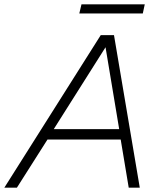

<svg xmlns="http://www.w3.org/2000/svg" viewBox="-74 -866 727 886"><path d="M-54 0 391 -704H452L571 0H520L483 -222H145L4 0ZM174 -270H476L413 -648ZM594 -846 585 -804H292L302 -846Z"/></svg>

Font: Prodigy Sans Light
Style: Italic
Weight: 300
Italic angle: -13°
Designer: Wei Huang
Foundry: Wei Huang
Version: Version 1.003; ttfautohint (v1.8.3)